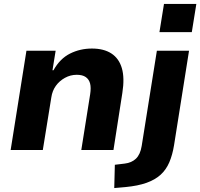

<svg xmlns="http://www.w3.org/2000/svg" viewBox="-20 -760 1015 973"><path d="M34 0 114 -503H262L246 -404H251Q284 -463 335 -488.5Q386 -514 446 -514Q506 -514 544.5 -489Q583 -464 597.5 -414.5Q612 -365 600 -289L555 0H392L437 -283Q442 -316 436.5 -337Q431 -358 414.5 -369.5Q398 -381 369 -381Q337 -381 309 -365.5Q281 -350 263 -325Q245 -300 240 -266L197 0ZM788 -597 811 -740H975L952 -597ZM559 193 562 75 612 69Q647 65 669 44Q691 23 698 -20L775 -503H938L862 -24Q854 25 838 62.5Q822 100 794 125.5Q766 151 722.5 166.5Q679 182 616 188Z"/></svg>

Font: Nunito Sans 7pt ExtraBold
Style: Italic
Weight: 800
Italic angle: -9°
Designer: Vernon Adams
Foundry: Vernon Adams
Version: Version 3.101;gftools[0.9.27]